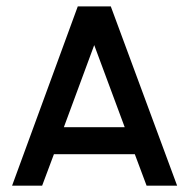

<svg xmlns="http://www.w3.org/2000/svg" viewBox="-20 -585 596 605"><path d="M441.9 0 404.8 -99.1H149.9L112.8 0H18.1L225.1 -564.9H329.1L538.1 0ZM181.2 -184.1H373L276.9 -442.9Z"/></svg>

Font: Neutral Grotesk
Style: Regular
Weight: 400
Designer: Nawras Khrais
Foundry: Nawras Khrais
Version: Version 1.000;PS 001.000;hotconv 1.0.88;makeotf.lib2.5.64775